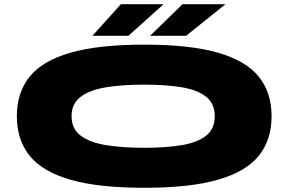

<svg xmlns="http://www.w3.org/2000/svg" viewBox="-20 -872 1370 912"><path d="M665 20Q447 20 314 -18.5Q181 -57 120.5 -132.5Q60 -208 60 -320Q60 -432 120.5 -507.5Q181 -583 314 -621.5Q447 -660 665 -660Q883 -660 1016 -621.5Q1149 -583 1209.5 -507.5Q1270 -432 1270 -320Q1270 -208 1209.5 -132.5Q1149 -57 1016 -18.5Q883 20 665 20ZM665 -170Q768 -170 843 -182.5Q918 -195 959 -227.5Q1000 -260 1000 -320Q1000 -380 959 -412.5Q918 -445 843 -457.5Q768 -470 665 -470Q562 -470 484.5 -457.5Q407 -445 363.5 -412.5Q320 -380 320 -320Q320 -260 363.5 -227.5Q407 -195 484.5 -182.5Q562 -170 665 -170ZM693 -702 847 -852H1051L864 -702ZM419 -702 554 -852H757L590 -702Z"/></svg>

Font: Syne ExtraBold
Style: Regular
Weight: 800
Designer: Lucas Descroix
Foundry: Bonjour Monde
Version: Version 2.200; ttfautohint (v1.8.4)